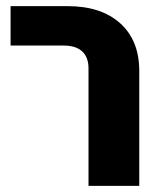

<svg xmlns="http://www.w3.org/2000/svg" viewBox="-20 -608 539 628"><path d="M269.5 0V-383.8Q269.5 -420.9 248.8 -439.9Q228 -459 188 -459H14.6V-587.9H201.2Q311 -587.9 373.3 -531.7Q435.5 -475.6 435.5 -376V0Z"/></svg>

Font: Heebo ExtraBold
Style: Regular
Weight: 800
Designer: Oded Ezer
Foundry: Ezer Type House
Version: Version 3.100